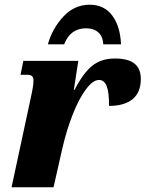

<svg xmlns="http://www.w3.org/2000/svg" viewBox="-20 -794 617 814"><path d="M113 -391Q114 -396 118 -416.5Q122 -437 122 -454Q122 -465 116 -471Q110 -477 94 -477H67L79 -536H312L293 -413H296Q333 -485 371.5 -515.5Q410 -546 467 -546Q523 -546 550 -524.5Q577 -503 577 -459Q577 -402 542 -373.5Q507 -345 442 -345Q443 -399 433 -427Q423 -455 400 -455Q374 -455 344.5 -415.5Q315 -376 289 -310.5Q263 -245 245 -168L207 0H29ZM360 -774Q422 -774 456 -728Q490 -682 493 -606H418Q416 -640 396.5 -657Q377 -674 345 -674Q278 -674 252 -606H183Q201 -672 248 -723Q295 -774 360 -774Z"/></svg>

Font: Noto Serif NarrowBlack
Style: Italic
Weight: 900
Width: 4
Italic angle: -12°
Designer: Monotype Design Team
Foundry: Monotype Imaging Inc.
Version: Version 1.001